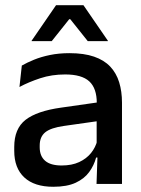

<svg xmlns="http://www.w3.org/2000/svg" viewBox="-20 -704 541 735"><path d="M447 0H349.5L353.5 -116L350 -131V-285L350.5 -309.5Q350.5 -366 321.8 -392.5Q293 -419 229.5 -419Q178 -419 134 -404.5Q90 -390 54.5 -371L63.5 -453Q83.5 -464.5 110.5 -475.5Q137.5 -486.5 171.5 -493.5Q205.5 -500.5 246 -500.5Q301.5 -500.5 340 -487.2Q378.5 -474 402 -449Q425.5 -424 436.2 -389Q447 -354 447 -311ZM184 11Q111.5 11 73 -24.8Q34.5 -60.5 34.5 -126.5V-141.5Q34.5 -211.5 77.8 -245.2Q121 -279 214 -292L361 -313L366.5 -242L225.5 -222Q175 -215 153.5 -197.8Q132 -180.5 132 -147V-140Q132 -106.5 152.8 -88.5Q173.5 -70.5 216 -70.5Q255 -70.5 283 -83.5Q311 -96.5 328.5 -118.2Q346 -140 352.5 -166.5L366 -101H348Q340 -71 321.5 -45.5Q303 -20 269.8 -4.5Q236.5 11 184 11ZM101 -548 194.5 -684H299.5L393 -548V-546.5H316L249 -630.5H245L178 -546.5H101Z"/></svg>

Font: Anek Devanagari Medium Medium
Style: Regular
Weight: 500
Version: Version 1.003